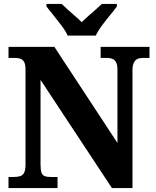

<svg xmlns="http://www.w3.org/2000/svg" viewBox="-20 -951 787 971"><path d="M23 0V-56H50Q68 -56 81.5 -60Q95 -64 102 -77.5Q109 -91 109 -119V-599Q109 -625 102 -637.5Q95 -650 83 -654Q71 -658 57 -658H23V-714H255L574 -228V-599Q574 -622 567.5 -635Q561 -648 549.5 -653Q538 -658 524 -658H489V-714H736V-658H701Q686 -658 674.5 -652.5Q663 -647 656.5 -633Q650 -619 650 -595V0H546L185 -547V-119Q185 -91 190 -77.5Q195 -64 206.5 -60Q218 -56 235 -56H271V0ZM322 -771Q312 -794 292 -820.5Q272 -847 251 -873Q230 -899 215 -918V-931H292Q303 -920 321.5 -903.5Q340 -887 359.5 -870Q379 -853 393 -839Q407 -853 426.5 -870Q446 -887 465 -903.5Q484 -920 495 -931H571V-918Q557 -899 535.5 -873Q514 -847 494.5 -820.5Q475 -794 464 -771Z"/></svg>

Font: Noto Serif Khmer SemiCondensed ExtraBold
Style: Regular
Weight: 800
Width: 4
Designer: Danh Hong and the Monotype Design Team
Foundry: Monotype Imaging Inc.
Version: Version 2.004